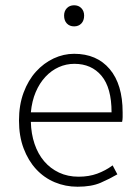

<svg xmlns="http://www.w3.org/2000/svg" viewBox="-20 -696 523 728"><path d="M274 12Q228 12 187.5 -5Q147 -22 117 -54.5Q87 -87 69.5 -133.5Q52 -180 52 -239Q52 -298 69.5 -345Q87 -392 116.5 -424.5Q146 -457 183.5 -474.5Q221 -492 261 -492Q347 -492 396 -434Q445 -376 445 -270Q445 -261 445 -252Q445 -243 443 -234H97Q98 -189 111 -150.5Q124 -112 147.5 -84.5Q171 -57 204 -41.5Q237 -26 278 -26Q317 -26 348.5 -37.5Q380 -49 407 -69L425 -35Q396 -18 361.5 -3Q327 12 274 12ZM97 -270H403Q403 -363 365 -408.5Q327 -454 262 -454Q231 -454 203 -441.5Q175 -429 152.5 -405Q130 -381 115.5 -347Q101 -313 97 -270ZM261 -596Q244 -596 233.5 -607Q223 -618 223 -637Q223 -654 233.5 -665Q244 -676 261 -676Q278 -676 288.5 -665Q299 -654 299 -637Q299 -618 288.5 -607Q278 -596 261 -596Z"/></svg>

Font: Giro Light
Style: Regular
Weight: 300
Designer: Paul D. Hunt
Foundry: Adobe Systems Incorporated
Version: Version 1.000;PS 1.0;hotconv 1.0.88;makeotf.lib2.5.647800